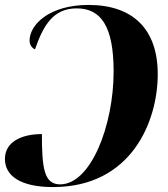

<svg xmlns="http://www.w3.org/2000/svg" viewBox="-21 -744 683 779"><path d="M338 -724C182 -724 99 -646 99 -579C99 -563 109 -548 121 -544C154 -638 193 -710 290 -710C389 -710 440 -637 440 -454C440 -236 348 4 223 4C158 4 149 -61 149 -200C64 -200 -1 -167 -1 -99C-1 -32 60 15 194 15C513 15 619 -252 619 -443C619 -628 516 -724 338 -724Z"/></svg>

Font: Noto Serif Display SemiCondensed ExtraBold
Style: Italic
Weight: 800
Width: 4
Italic angle: -12°
Designer: Monotype Design Team
Foundry: Monotype Imaging Inc.
Version: Version 2.009